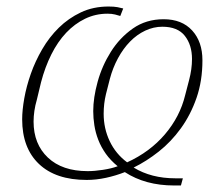

<svg xmlns="http://www.w3.org/2000/svg" viewBox="-20 -540 682 589"><path d="M535 29H514Q426 29 363 -12Q335 -1 305 5.5Q275 12 246 12Q151 12 99.5 -37Q48 -86 48 -174Q48 -202 54.5 -238.5Q61 -275 74.5 -313.5Q88 -352 109.5 -389Q131 -426 160.5 -455Q190 -484 228 -502Q266 -520 313 -520Q330 -520 340.5 -518Q351 -516 358 -514L349 -491Q343 -493 333 -495.5Q323 -498 310 -498Q273 -498 241 -482.5Q209 -467 183 -439.5Q157 -412 137.5 -373Q118 -334 106 -288L93 -234Q88 -217 85.5 -200Q83 -183 83 -167Q83 -98 127 -56.5Q171 -15 249 -15Q270 -15 296 -19Q322 -23 341 -30Q319 -48 304.5 -68.5Q290 -89 281.5 -111Q273 -133 269.5 -155.5Q266 -178 266 -199Q266 -240 279.5 -289Q293 -338 320 -381Q347 -424 387.5 -452.5Q428 -481 482 -481Q538 -481 569.5 -446.5Q601 -412 601 -355Q601 -292 583 -240Q565 -188 535 -146.5Q505 -105 467 -75Q429 -45 390 -26Q444 7 518 7H541ZM305 -251Q298 -222 298 -191Q298 -146 316.5 -107Q335 -68 370 -42Q440 -74 486 -128Q532 -182 548 -248L560 -294Q569 -328 569 -359Q569 -402 547 -430Q525 -458 478 -458Q451 -458 425.5 -446Q400 -434 379 -412.5Q358 -391 342 -361.5Q326 -332 317 -298Z"/></svg>

Font: IBM Plex Serif ExtLt
Style: Italic
Weight: 200
Italic angle: -14°
Designer: Mike Abbink, Paul van der Laan, Pieter van Rosmalen
Foundry: Bold Monday
Version: Version 3.001